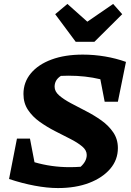

<svg xmlns="http://www.w3.org/2000/svg" viewBox="-20 -942 666 974"><path d="M511 -426 489 -540Q414 -558 327 -558Q306 -558 289 -557Q257 -537 257 -502Q257 -478 280 -458Q303 -438 339.5 -418.5Q376 -399 417 -378Q458 -357 494.5 -331Q531 -305 554.5 -270.5Q578 -236 578 -191Q578 -131 539 -85.5Q500 -40 432 -14Q364 12 274 12Q220 12 156 0Q92 -12 26 -34L66 -239H132L155 -119Q241 -94 333 -94Q361 -94 389 -96Q420 -124 420 -156Q420 -180 396.5 -199.5Q373 -219 336.5 -237.5Q300 -256 259 -277Q218 -298 181.5 -324Q145 -350 122 -384.5Q99 -419 99 -465Q99 -525 136.5 -570Q174 -615 241.5 -640Q309 -665 400 -665Q457 -665 513 -655.5Q569 -646 619 -628L578 -426ZM364 -730 260 -870 322 -922 423 -832 554 -922 600 -870 459 -730Z"/></svg>

Font: Piazzolla
Style: Bold Italic
Weight: 700
Italic angle: -11.3°
Designer: Juan Pablo del Peral
Foundry: Huerta Tipografica
Version: Version 1.330